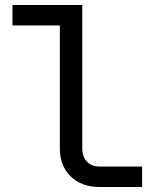

<svg xmlns="http://www.w3.org/2000/svg" viewBox="-20 -750 640 770"><path d="M380 0Q307 0 263.5 -42.5Q220 -85 220 -155V-648H30V-730H310V-155Q310 -121 329 -101.5Q348 -82 380 -82H550V0Z"/></svg>

Font: JetBrains Mono NL
Style: Regular
Weight: 400
Monospace: yes
Designer: Philipp Nurullin, Konstantin Bulenkov
Foundry: JetBrains
Version: Version 2.305; ttfautohint (v1.8.4.7-5d5b)